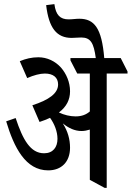

<svg xmlns="http://www.w3.org/2000/svg" viewBox="-20 -906 639 932"><path d="M214 -79C278 -79 320 -120 320 -189C320 -230 309 -269 285 -307C313 -284 343 -270 376 -270C390 -270 404 -273 416 -277V-33L488 6H498V-549H599V-559L566 -624H486C474 -771 437 -815 365 -815C348 -815 332 -812 313 -812C272 -812 251 -833 244 -886L204 -881C217 -770 255 -722 328 -722C341 -722 360 -724 374 -724C420 -724 435 -698 445 -624H322V-613L355 -549H416V-365C399 -350 377 -341 347 -341C320 -341 291 -348 266 -360C303 -388 320 -422 320 -463C320 -507 302 -548 276 -578C248 -609 209 -628 166 -628C134 -628 105 -621 76 -609L112 -527C144 -541 174 -549 198 -549C238 -549 262 -530 262 -496C262 -453 218 -421 137 -395L172 -314C191 -320 207 -327 223 -334C244 -305 259 -268 259 -232C259 -191 237 -162 194 -162C128 -162 91 -227 56 -333L10 -317C48 -190 104 -79 214 -79Z"/></svg>

Font: Noto Serif Devanagari ExtraCondensed Medium
Style: Regular
Weight: 500
Width: 2
Designer: Universal Thirst, Indian Type Foundry and the Monotype Design Team
Foundry: Monotype Imaging Inc.
Version: Version 2.004